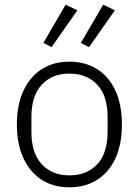

<svg xmlns="http://www.w3.org/2000/svg" viewBox="-20 -787 592 819"><path d="M276 12Q208 12 158 -20Q108 -52 80 -112Q52 -172 52 -256Q52 -340 80 -400Q108 -460 158 -492Q208 -524 276 -524Q344 -524 394.5 -492Q445 -460 472.5 -400Q500 -340 500 -256Q500 -172 472.5 -112Q445 -52 394.5 -20Q344 12 276 12ZM276 -39Q351 -39 395 -86.5Q439 -134 439 -224V-288Q439 -378 395 -425.5Q351 -473 276 -473Q202 -473 158 -425.5Q114 -378 114 -288V-224Q114 -134 158 -86.5Q202 -39 276 -39ZM310 -743 200 -586 165 -604 260 -767ZM470 -743 360 -586 325 -604 420 -767Z"/></svg>

Font: IBM Plex Sans Light
Style: Regular
Weight: 300
Designer: Mike Abbink, Paul van der Laan, Pieter van Rosmalen
Foundry: Bold Monday
Version: Version 3.201